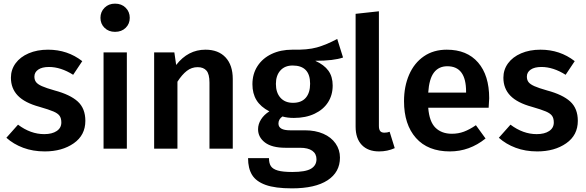

<svg xmlns="http://www.w3.org/2000/svg" viewBox="-20 -817 3220 1055"><path d="M432 -481 382 -406Q314 -449 249 -449Q211 -449 190 -434.5Q169 -420 169 -396Q169 -378 178 -366Q187 -354 210.5 -343.5Q234 -333 280 -320Q366 -297 407.5 -259Q449 -221 449 -153Q449 -74 385 -29.5Q321 15 226 15Q161 15 107.5 -5Q54 -25 15 -60L79 -132Q148 -80 223 -80Q266 -80 291.5 -97Q317 -114 317 -144Q317 -167 307.5 -180.5Q298 -194 273.5 -204.5Q249 -215 197 -230Q116 -252 78 -291.5Q40 -331 40 -390Q40 -434 65.5 -469Q91 -504 137.5 -524Q184 -544 244 -544Q351 -544 432 -481Z M693 -719Q693 -686 670.5 -664Q648 -642 612 -642Q577 -642 554.5 -664Q532 -686 532 -719Q532 -752 554.5 -774.5Q577 -797 612 -797Q648 -797 670.5 -774.5Q693 -752 693 -719ZM677 0H549V-529H677Z M1259 -383V0H1131V-363Q1131 -410 1114.5 -429Q1098 -448 1066 -448Q1033 -448 1006.5 -427.5Q980 -407 955 -368V0H827V-529H938L948 -460Q1013 -544 1109 -544Q1180 -544 1219.5 -501.5Q1259 -459 1259 -383Z M1865 -501Q1814 -483 1712 -483Q1761 -461 1784.5 -428.5Q1808 -396 1808 -347Q1808 -295 1782.5 -255Q1757 -215 1708.5 -192Q1660 -169 1595 -169Q1559 -169 1532 -177Q1510 -162 1510 -138Q1510 -101 1574 -101H1655Q1713 -101 1756.5 -82Q1800 -63 1824 -28.5Q1848 6 1848 49Q1848 129 1780 173.5Q1712 218 1584 218Q1492 218 1439.5 199Q1387 180 1365 144Q1343 108 1343 52H1458Q1458 80 1468.5 96Q1479 112 1506.5 120Q1534 128 1586 128Q1659 128 1689 110Q1719 92 1719 58Q1719 28 1696 11.5Q1673 -5 1629 -5H1549Q1474 -5 1436 -34Q1398 -63 1398 -107Q1398 -135 1414.5 -161Q1431 -187 1460 -205Q1412 -230 1389.5 -266.5Q1367 -303 1367 -354Q1367 -411 1395 -454Q1423 -497 1472.5 -520.5Q1522 -544 1586 -544Q1670 -542 1721.5 -556.5Q1773 -571 1833 -603ZM1496 -356Q1496 -308 1521 -280Q1546 -252 1590 -252Q1636 -252 1660 -279.5Q1684 -307 1684 -357Q1684 -457 1588 -457Q1545 -457 1520.5 -429.5Q1496 -402 1496 -356Z M1934 -121V-741L2062 -755V-125Q2062 -106 2069 -97Q2076 -88 2092 -88Q2108 -88 2121 -93L2149 -3Q2109 15 2063 15Q2002 15 1968 -20.5Q1934 -56 1934 -121Z M2665 -225H2333Q2339 -148 2373 -115Q2407 -82 2463 -82Q2498 -82 2529 -93.5Q2560 -105 2595 -129L2648 -56Q2560 15 2452 15Q2331 15 2265.5 -59Q2200 -133 2200 -261Q2200 -342 2228 -406.5Q2256 -471 2309 -507.5Q2362 -544 2435 -544Q2546 -544 2607 -473.5Q2668 -403 2668 -277Q2668 -267 2665 -225ZM2541 -314Q2541 -453 2438 -453Q2391 -453 2364.5 -418.5Q2338 -384 2333 -308H2541Z M3138 -481 3088 -406Q3020 -449 2955 -449Q2917 -449 2896 -434.5Q2875 -420 2875 -396Q2875 -378 2884 -366Q2893 -354 2916.5 -343.5Q2940 -333 2986 -320Q3072 -297 3113.5 -259Q3155 -221 3155 -153Q3155 -74 3091 -29.5Q3027 15 2932 15Q2867 15 2813.5 -5Q2760 -25 2721 -60L2785 -132Q2854 -80 2929 -80Q2972 -80 2997.5 -97Q3023 -114 3023 -144Q3023 -167 3013.5 -180.5Q3004 -194 2979.5 -204.5Q2955 -215 2903 -230Q2822 -252 2784 -291.5Q2746 -331 2746 -390Q2746 -434 2771.5 -469Q2797 -504 2843.5 -524Q2890 -544 2950 -544Q3057 -544 3138 -481Z"/></svg>

Font: Fira Sans Medium
Style: Regular
Weight: 500
Designer: bBox Type GmbH & Carrois Corporate GbR & Edenspiekermann AG
Foundry: bBox Type GmbH & Carrois Corporate GbR & Edenspiekermann AG
Version: Version 4.301